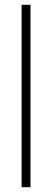

<svg xmlns="http://www.w3.org/2000/svg" viewBox="-20 -780 216 800"><path d="M107 0V-760H70V0Z"/></svg>

Font: Noto Sans Georgian ExtraCondensed ExtraLight
Style: Regular
Weight: 200
Width: 2
Designer: Monotype Design Team, Akaki Razmadze
Foundry: Google LLC
Version: Version 2.005